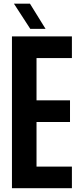

<svg xmlns="http://www.w3.org/2000/svg" viewBox="-20 -992 422 1012"><path d="M43 0V-800H359V-686H172.5V-463H349V-349H172.5V-114H359V0ZM139.5 -840 53.5 -972.5H138L220 -840Z"/></svg>

Font: Big Shoulders Display Thin ExtraBold
Style: Regular
Weight: 800
Version: Version 2.002